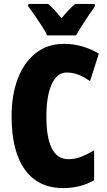

<svg xmlns="http://www.w3.org/2000/svg" viewBox="-20 -947 547 977"><path d="M320 -578Q270 -578 243 -518Q216 -458 216 -354Q216 -137 328 -137Q363 -137 395 -150Q427 -163 459 -182V-30Q391 10 301 10Q174 10 106.5 -84Q39 -178 39 -355Q39 -465 71 -548Q103 -631 163 -677.5Q223 -724 305 -724Q399 -724 483 -674L438 -534Q410 -554 381 -566Q352 -578 320 -578ZM220 -767Q212 -785 194 -813Q176 -841 156.5 -869Q137 -897 124 -913V-927H225Q240 -914 257 -896Q274 -878 293 -854Q333 -903 363 -927H462V-913Q448 -894 430 -867Q412 -840 395 -813.5Q378 -787 367 -767Z"/></svg>

Font: Noto Sans Sinhala ExtraCondensed Black
Style: Regular
Weight: 900
Width: 2
Designer: Jelle Bosma - Monotype Design Team
Foundry: Monotype Imaging Inc.
Version: Version 2.006; ttfautohint (v1.8.4.7-5d5b)